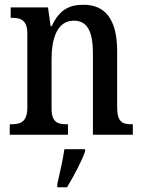

<svg xmlns="http://www.w3.org/2000/svg" viewBox="-20 -567 602 808"><path d="M21 0H266V-44H261C223 -44 197 -52 197 -111V-318C197 -402 219 -480 291 -480C351 -480 371 -428 371 -343V0H539V-44H534C496 -44 473 -53 473 -116V-351C473 -487 422 -547 331 -547C268 -547 228 -523 198 -457H193L182 -536H25V-492H30C67 -492 95 -483 95 -425V-115C95 -53 66 -44 27 -44H21ZM221 208V221H262C288 179 323 113 338 71V61H251C244 109 231 164 221 208Z"/></svg>

Font: Noto Serif Ethiopic Condensed Medium
Style: Regular
Weight: 500
Width: 3
Designer: Monotype Design Team
Foundry: Monotype Imaging Inc.
Version: Version 2.102